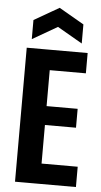

<svg xmlns="http://www.w3.org/2000/svg" viewBox="-59 -905 494 942"><g transform="rotate(5 188.0 -434.5)"><path d="M52 0V-660H174V0ZM126 0V-100H352V0ZM126 -290V-383H327V-290ZM126 -560V-660H352V-560ZM73 -704V-798L196 -869L319 -798V-704L196 -775Z"/></g></svg>

Font: Bricolage Grotesque 36pt Condensed SemiBold
Style: Regular
Weight: 600
Width: 3
Designer: Mathieu Triay
Foundry: Atelier Triay
Version: Version 1.001;gftools[0.9.33.dev8+g029e19f]